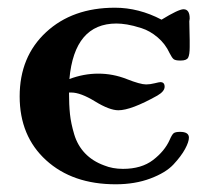

<svg xmlns="http://www.w3.org/2000/svg" viewBox="-20 -473 545 498"><path d="M278 -453Q340 -453 399 -422Q443 -449 456 -449Q472 -449 472 -425Q472 -423 471.5 -421Q471 -419 471 -418Q471 -410 471.5 -393.5Q472 -377 472 -369V-351Q472 -331 468 -323.5Q464 -316 449 -316H447Q435 -316 430.5 -319.5Q426 -323 420 -335Q409 -359 389 -376Q369 -393 347 -400Q325 -407 309.5 -409.5Q294 -412 282 -412Q173 -412 160 -268Q197 -282 235 -282Q273 -282 308.5 -268Q344 -254 359 -254Q369 -254 381 -257Q393 -260 396 -260Q407 -260 407 -248Q407 -236 388 -225Q320 -187 287 -187Q264 -187 226.5 -210Q189 -233 165 -233H159Q159 -201 161.5 -177Q164 -153 172.5 -124.5Q181 -96 200.5 -75.5Q220 -55 250 -44Q272 -35 299 -35Q347 -35 377 -58Q407 -81 420 -110Q426 -124 430.5 -127.5Q435 -131 447 -131Q470 -131 470 -116Q470 -105 460 -86.5Q450 -68 430 -46.5Q410 -25 370 -10Q330 5 280 5Q168 5 99.5 -57.5Q31 -120 31 -223Q31 -326 99.5 -389.5Q168 -453 278 -453Z"/></svg>

Font: CMU Serif
Style: Bold
Weight: 700
Version: Version 0.7.0